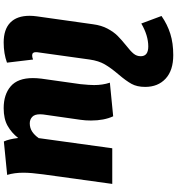

<svg xmlns="http://www.w3.org/2000/svg" viewBox="21 -964 963 1045"><g transform="rotate(90 502.5 -441.5)"><path d="M304 -140 321 2Q272 20 211 20Q140 20 103 -16Q66 -52 66 -121Q66 -140 69 -161L112 -466Q118 -512 136 -545.5Q154 -579 175 -600Q196 -621 227 -646Q258 -670 272 -687Q286 -704 286 -726Q286 -767 233 -767Q173 -767 108 -729L67 -839Q113 -871 164 -887Q215 -903 280 -903Q363 -903 408 -861.5Q453 -820 453 -750Q453 -706 436.5 -676Q420 -646 385 -605Q350 -564 330.5 -530.5Q311 -497 304 -448L264 -161V-154Q264 -135 282 -135Q292 -135 304 -140Z M920 -87Q920 -38 932 1L750 19Q737 -9 731 -59Q703 -23 665 -1.5Q627 20 569 20Q494 20 449.5 -18.5Q405 -57 405 -139Q405 -160 408 -185L438 -398Q443 -448 443 -472Q443 -519 430 -558L613 -576Q636 -526 636 -455Q636 -425 632 -398L603 -195Q602 -189 602 -178Q602 -148 616.5 -135Q631 -122 651 -122Q676 -122 695.5 -134.5Q715 -147 732 -171V-173L787 -571H981L929 -195Q920 -129 920 -87Z"/></g></svg>

Font: FiraGO Heavy
Style: Italic
Weight: 900
Italic angle: -8°
Designer: bBox Type GmbH
Foundry: bBox Type GmbH
Version: Version 1.001